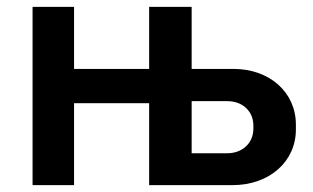

<svg xmlns="http://www.w3.org/2000/svg" viewBox="-20 -540 912 560"><path d="M75 0H196V-239H415V0H658C766 0 843 -69 843 -162V-177C843 -270 767 -339 661 -339H539V-520H415V-339H196V-520H75ZM539 -93V-245H643C688 -245 719 -215 719 -174V-164C719 -124 688 -93 643 -93Z"/></svg>

Font: Fixel Display SemiBold
Style: Regular
Weight: 600
Designer: AlfaBravo + MacPaw
Foundry: Kyrylo Tkachov, Marchela Mozhyna, Serhii Makarenko, Maria Weinstein, Zakhar Kryvoshyya
Version: Version 1.211